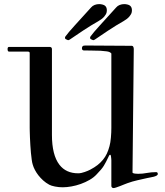

<svg xmlns="http://www.w3.org/2000/svg" viewBox="-20 -932 817 953"><path d="M532.7 -9.3V-136.7Q532.7 -139.2 532 -146.7Q531.2 -154.3 530.3 -159.7Q530.3 -160.6 528.3 -162.6L526.9 -164.1Q523.4 -164.1 521 -158.7Q512.2 -140.6 506.6 -129.4Q501 -118.2 495.1 -108.9Q489.3 -99.6 481.2 -90.1Q473.1 -80.6 460 -66.9Q445.8 -51.3 425 -39.3Q404.3 -27.3 381.1 -19Q357.9 -10.7 334.5 -6.6Q311 -2.4 291 -2.4Q272 -2.4 253.2 -6.1Q234.4 -9.8 224.6 -15.1Q207.5 -24.4 194.1 -36.6Q180.7 -48.8 170.4 -62Q160.2 -75.2 153.1 -88.9Q146 -102.5 142.6 -114.7Q139.6 -123.5 137.5 -139.2Q135.3 -154.8 133.5 -173.3Q131.8 -191.9 130.6 -211.7Q129.4 -231.4 128.7 -248.8Q127.9 -266.1 127.7 -279.3Q127.4 -292.5 127.4 -297.4V-668.9Q127.4 -675.8 118.2 -675.8H24.9Q17.6 -675.8 17.6 -688.5Q17.6 -699.2 24.9 -699.2H227.1Q230 -699.2 233.9 -697Q237.8 -694.8 237.8 -688.5V-262.7Q237.8 -162.6 274.9 -114.3Q307.6 -71.8 368.2 -71.8Q376 -71.8 384.3 -73.7Q392.6 -75.7 400.6 -78.4Q408.7 -81.1 415.8 -84.2Q422.9 -87.4 428.7 -90.3Q449.2 -101.1 464.4 -113Q479.5 -125 491 -138.9Q502.4 -152.8 510.3 -169.4Q518.1 -186 523.4 -206.1Q525.9 -214.4 527.6 -225.6Q529.3 -236.8 530.5 -249.3Q531.7 -261.7 532.2 -274.4Q532.7 -287.1 532.7 -297.4V-666.5Q526.4 -674.8 510.5 -677Q494.6 -679.2 478 -680.2Q472.2 -680.2 466.3 -680.4Q460.4 -680.7 451.7 -680.7Q443.4 -680.7 429.9 -681.2Q416.5 -681.6 396.5 -681.6Q386.7 -681.6 386.7 -692.9Q386.7 -697.8 389.6 -701.9Q392.6 -706.1 402.8 -706.1L634.8 -704.6Q639.2 -704.6 641.6 -699.7Q644 -694.8 644 -688.5L637.7 -75.2Q640.6 -71.3 649.7 -70.3Q658.7 -69.3 665.5 -69.3Q688 -69.3 709.2 -73.5Q730.5 -77.6 754.9 -77.6Q763.2 -77.6 763.2 -68.4Q763.2 -63.5 757.3 -60.3Q751.5 -57.1 743.4 -54.9Q735.4 -52.7 726.3 -51.3Q717.3 -49.8 710.9 -48.3Q688 -43 662.6 -37.4Q637.2 -31.7 612.8 -22.9Q606 -20.5 595.9 -16.4Q585.9 -12.2 575.7 -8.3Q565.4 -4.4 556.6 -1.5Q547.9 1.5 543.5 1.5Q539.6 1.5 536.1 -1.2Q532.7 -3.9 532.7 -9.3ZM509.3 -871.1Q507.3 -861.3 497.3 -849.6Q487.3 -837.9 470.2 -828.1Q451.2 -817.4 431.4 -805.2Q411.6 -793 392.8 -780.5Q374 -768.1 356.9 -756.3Q339.8 -744.6 325.2 -734.9Q320.3 -732.4 318.4 -732.4Q317.9 -732.4 317.6 -732.7Q317.4 -732.9 316.9 -732.9Q313 -733.9 307.4 -737.1Q301.8 -740.2 302.7 -745.6Q302.7 -746.6 303.2 -748Q303.7 -749.5 304.7 -751Q318.4 -770 350.1 -804.7Q381.8 -839.4 432.1 -895Q439 -903.3 449.7 -907.5Q460.4 -911.6 472.2 -911.6Q474.6 -911.6 477.3 -911.4Q480 -911.1 482.9 -910.6Q498 -908.2 504.2 -900.6Q510.3 -893.1 510.3 -881.3Q510.3 -878.9 510 -876.2Q509.8 -873.5 509.3 -871.1ZM633.8 -871.1Q631.8 -861.3 621.8 -849.6Q611.8 -837.9 594.7 -828.1Q575.7 -817.4 555.9 -805.2Q536.1 -793 517.3 -780.5Q498.5 -768.1 481.4 -756.3Q464.4 -744.6 449.7 -734.9Q444.8 -732.4 442.9 -732.4Q442.4 -732.4 442.1 -732.7Q441.9 -732.9 441.4 -732.9Q437.5 -733.9 431.9 -737.1Q426.3 -740.2 427.2 -745.6Q427.2 -746.6 427.7 -748Q428.2 -749.5 429.2 -751Q442.9 -770 474.6 -804.7Q506.3 -839.4 556.6 -895Q563.5 -903.3 574.2 -907.5Q585 -911.6 596.7 -911.6Q599.1 -911.6 601.8 -911.4Q604.5 -911.1 607.4 -910.6Q622.6 -908.2 628.7 -900.6Q634.8 -893.1 634.8 -881.3Q634.8 -878.9 634.5 -876.2Q634.3 -873.5 633.8 -871.1Z"/></svg>

Font: IM FELL French Canon
Style: Regular
Weight: 400
Designer: Igino Marini
Foundry: Igino Marini,
Version: 3.00